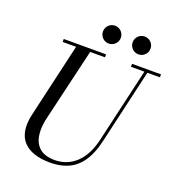

<svg xmlns="http://www.w3.org/2000/svg" viewBox="-165 -1070 1110 1215"><g transform="rotate(20 389.5 -462.5)"><path d="M549.1 -849.9Q541 -863.8 541 -880Q541 -896.2 549.1 -910.1Q557.1 -923.9 570.9 -931.9Q584.8 -940 601 -940Q617.2 -940 631.1 -931.9Q644.9 -923.9 652.9 -910.1Q661 -896.2 661 -880Q661 -863.8 652.9 -849.9Q644.9 -836.1 631.1 -828.1Q617.2 -820 601 -820Q584.8 -820 570.9 -828.1Q557.1 -836.1 549.1 -849.9ZM349.1 -849.9Q341 -863.8 341 -880Q341 -896.2 349.1 -910.1Q357.1 -923.9 370.9 -931.9Q384.8 -940 401 -940Q417.2 -940 431.1 -931.9Q444.9 -923.9 452.9 -910.1Q461 -896.2 461 -880Q461 -863.8 452.9 -849.9Q444.9 -836.1 431.1 -828.1Q417.2 -820 401 -820Q384.8 -820 370.9 -828.1Q357.1 -836.1 349.1 -849.9ZM124 -750H409V-730H309.2L194 -240Q187.8 -212.9 185.3 -187.9Q182.9 -162.9 184.7 -139.8Q186.5 -116.6 192.7 -97Q198.9 -77.4 210.5 -61.2Q222.1 -45 238.5 -33.7Q254.9 -22.4 277.8 -16.2Q300.8 -10 329 -10Q415.1 -10 474.8 -66.4Q534.4 -122.8 559 -230L674.4 -730H584V-750H779V-730H694.4L579 -230Q568 -181.9 552.3 -144.1Q536.6 -106.4 513.9 -76.1Q491.2 -45.8 461.9 -25.9Q432.6 -6.1 394.3 4.4Q356 15 309 15Q247.5 15 202.1 -0.2Q156.6 -15.5 128.6 -46Q100.6 -76.5 92.9 -122.5Q85.1 -168.5 99 -230L214.4 -730H124Z"/></g></svg>

Font: Bodoni* 11
Style: Italic
Weight: 400
Italic angle: -13°
Version: Version 1.002